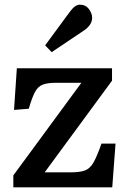

<svg xmlns="http://www.w3.org/2000/svg" viewBox="-20 -801 541 821"><path d="M37 0V-51L328 -447H220Q183 -447 162.5 -439Q142 -431 129.5 -407.5Q117 -384 103 -336L40 -331L52 -509H459V-456L171 -64H280Q321 -64 343 -72Q365 -80 380 -106.5Q395 -133 414 -187H474L460 0ZM201 -578 173 -607 279 -751Q301 -781 321 -781Q346 -781 360 -762.5Q374 -744 374 -725Q374 -694 338 -670Z"/></svg>

Font: Literata 12pt Medium
Style: Regular
Weight: 500
Designer: Latin by Veronika Burian and Jose Scaglione. Greek by Irene Vlachou. Cyrillic by Vera Evstafieva.
Foundry: TypeTogether
Version: Version 3.002